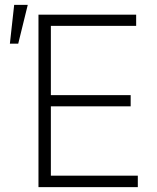

<svg xmlns="http://www.w3.org/2000/svg" viewBox="-20 -767 643 787"><path d="M137.7 -707H538.1V-661.1H188.5V-377H515.6V-331.1H188.5V-46.9H544.9V0H137.7ZM38.1 -747.1H93.8L54.7 -587.9H20.5Z"/></svg>

Font: Pretendard Std ExtraLight
Style: Regular
Weight: 200
Designer: Base glyphs from Inter by Rasmus Andersson; Hangeul glyphs from Noto Sans CJK(Source Han Sans) by Jang Soo-young and Kan
Foundry: Kil Hyung-jin
Version: Version 1.309